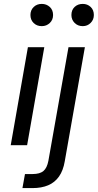

<svg xmlns="http://www.w3.org/2000/svg" viewBox="-20 -744 501 984"><path d="M35 0 123 -502H207L119 0ZM194 -610Q169 -610 152.5 -626Q136 -642 136 -667Q136 -692 152.5 -708Q169 -724 194 -724Q218 -724 235 -708.5Q252 -693 252 -667Q252 -642 235 -626Q218 -610 194 -610ZM95 220 108 148H147Q184 148 202.5 132.5Q221 117 228 80L331 -502H415L312 82Q304 130 282.5 160.5Q261 191 227 205.5Q193 220 146 220ZM404 -610Q379 -610 362.5 -626.5Q346 -643 346 -667Q346 -693 362.5 -708.5Q379 -724 404 -724Q428 -724 444.5 -708.5Q461 -693 461 -667Q461 -643 444.5 -626.5Q428 -610 404 -610Z"/></svg>

Font: DM Sans 16pt
Style: Italic
Weight: 400
Italic angle: -10°
Version: Version 4.004;gftools[0.9.30]